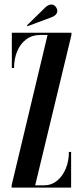

<svg xmlns="http://www.w3.org/2000/svg" viewBox="-20 -848 374 868"><path d="M32.5 0V-10L195 -690H163.5Q124.5 -690 97.8 -669.5Q71 -649 57.2 -615Q43.5 -581 43.5 -540.5H33.5V-700H303V-690L139 -10H177.5Q212 -10 237.8 -30.8Q263.5 -51.5 277.5 -86Q291.5 -120.5 291.5 -161H301.5V0ZM104.5 -729.5 102 -733.5 185 -814.5Q199 -827.5 212.5 -827.5Q227 -827.5 235.5 -812Q239 -806 239 -799.5Q239 -779 210.5 -769Z"/></svg>

Font: Imbue 100pt SemiBold
Style: Regular
Weight: 600
Designer: Tyler Finck
Foundry: Etcetera Type Company
Version: Version 1.102; ttfautohint (v1.8.3)